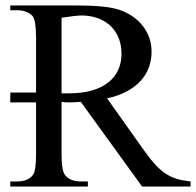

<svg xmlns="http://www.w3.org/2000/svg" viewBox="-20 -682 717 702"><path d="M424.3 -484.9Q424.3 -516.1 414.3 -541.7Q404.3 -567.4 385.7 -585.7Q367.2 -604 340.8 -614.3Q314.5 -624.5 281.7 -625.5Q269 -625.5 249.8 -623.3Q230.5 -621.1 205.1 -617.2V-340.8H232.9Q281.7 -340.8 317.6 -351.6Q353.5 -362.3 377.2 -381.6Q400.9 -400.9 412.6 -427.2Q424.3 -453.6 424.3 -484.9ZM499.5 0 275.4 -309.6Q262.2 -308.6 252.4 -308.1Q242.7 -307.6 235.1 -307.6Q227.5 -307.6 220.5 -307.9Q213.4 -308.1 205.1 -309.6V-117.7Q205.1 -54.2 219.2 -40.5Q237.3 -18.6 275.4 -18.6H301.3V0H17.6V-18.6H42.5Q85.4 -18.6 102.1 -44.9Q111.8 -60.5 111.8 -117.7V-307.6H17.6V-343.8H111.8V-545.4Q111.8 -606.4 99.1 -623.5Q88.9 -633.8 75 -639.2Q61 -644.5 42.5 -644.5H17.6V-662.1H257.8Q311 -662.1 350.3 -658.4Q389.6 -654.8 415 -646.5Q440.4 -638.2 462.2 -623.8Q483.9 -609.4 500 -589.8Q516.1 -570.3 525.1 -545.9Q534.2 -521.5 534.2 -493.2Q534.2 -462.4 524.2 -435.3Q514.2 -408.2 494.1 -386.2Q474.1 -364.3 443.6 -347.9Q413.1 -331.5 371.6 -322.3L506.8 -131.8Q529.3 -100.1 548.3 -79.6Q567.4 -59.1 586.9 -46.4Q606.4 -33.7 627.9 -27.6Q649.4 -21.5 676.8 -18.6V0Z"/></svg>

Font: Doulos SIL Compact
Style: Regular
Weight: 400
Designer: Walt Agee, Victor Gaultney, Peter Martin, Debbi Hosken
Foundry: SIL International
Version: Version 4.110; 2011; Maintenance release ; LnSpcTght